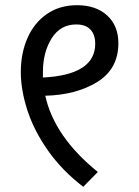

<svg xmlns="http://www.w3.org/2000/svg" viewBox="-20 -706 535 738"><path d="M154 -338Q189 -180 356 -45L300 12Q219 -50 165 -126.5Q111 -203 85.5 -281.5Q60 -360 60 -429Q60 -501 85.5 -559.5Q111 -618 160 -652Q209 -686 276 -686Q349 -686 392 -646.5Q435 -607 435 -540Q435 -441 354 -391Q273 -341 154 -338ZM346 -538Q346 -573 327.5 -592.5Q309 -612 273 -612Q212 -612 178.5 -558.5Q145 -505 145 -429V-408Q346 -418 346 -538Z"/></svg>

Font: FiraGO
Style: Regular
Weight: 400
Designer: bBox Type
Foundry: bBox Type GmbH
Version: Version 1.001;April 20, 2020;FontCreator 12.0.0.2555 64-bit